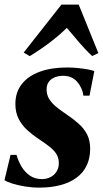

<svg xmlns="http://www.w3.org/2000/svg" viewBox="-29 -824 458 855"><path d="M369.5 -398H342.5Q338 -432.5 314.8 -459.5Q291.5 -486.5 252 -486.5Q233 -486.5 216.2 -480.2Q199.5 -474 189 -460.5Q178.5 -447 178.5 -425.5Q178.5 -402 190 -383.2Q201.5 -364.5 221.5 -348.2Q241.5 -332 266 -315.5Q297.5 -294.5 321.5 -273Q345.5 -251.5 359 -225Q372.5 -198.5 372.5 -161.5Q372.5 -119.5 357 -87Q341.5 -54.5 312 -32.8Q282.5 -11 240.8 0.2Q199 11.5 146 11.5Q113.5 11.5 81.2 6.2Q49 1 24.5 -7Q0 -15 -9 -22L18 -134.5H44.5Q52 -107.5 66.5 -82.8Q81 -58 103.8 -42.2Q126.5 -26.5 157 -26.5Q178.5 -26.5 195.8 -35.2Q213 -44 223 -60.2Q233 -76.5 233 -97Q233 -120 222.8 -137Q212.5 -154 192.8 -169.8Q173 -185.5 143.5 -205Q116 -223 92.2 -244.8Q68.5 -266.5 54 -294.8Q39.5 -323 39.5 -361Q39.5 -413 67.8 -449.2Q96 -485.5 147.8 -504.5Q199.5 -523.5 270 -523.5Q293 -523.5 318 -521Q343 -518.5 363 -514.8Q383 -511 391 -507ZM103.5 -574 76.5 -590 244.5 -803.5H321.5L409 -587.5L381.5 -574.5Q352.5 -601 323.8 -634.8Q295 -668.5 268.5 -700Q236 -667.5 192.8 -634.8Q149.5 -602 103.5 -574Z"/></svg>

Font: Merriweather 120pt ExtraBold
Style: Italic
Weight: 800
Italic angle: -7.8°
Version: Version 2.101